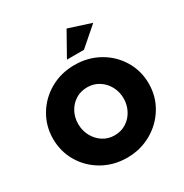

<svg xmlns="http://www.w3.org/2000/svg" viewBox="-214 -1125 1257 1309"><g transform="rotate(-30 414.0 -471.0)"><path d="M791 -352Q791 -451 741.5 -534Q692 -617 606 -665.5Q520 -714 414 -714Q308 -714 222 -665Q136 -616 86.5 -532.5Q37 -449 37 -350Q37 -250 86 -167Q135 -84 221 -35Q307 14 413 14Q516 14 602.5 -34.5Q689 -83 740 -166.5Q791 -250 791 -352ZM592 -350Q592 -300 569.5 -256.5Q547 -213 506.5 -187Q466 -161 414 -161Q363 -161 322.5 -187.5Q282 -214 259 -257.5Q236 -301 236 -352Q236 -403 258.5 -445.5Q281 -488 321 -513.5Q361 -539 413 -539Q464 -539 505 -513Q546 -487 569 -443.5Q592 -400 592 -350ZM389 -771H523L670 -899L493 -956Z"/></g></svg>

Font: Geom Black
Style: Bold
Weight: 900
Version: Version 1.102